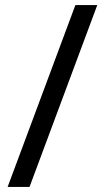

<svg xmlns="http://www.w3.org/2000/svg" viewBox="-20 -734 412 754"><path d="M362 -714 96 0H10L276 -714Z"/></svg>

Font: Noto Sans Thai
Style: Regular
Weight: 400
Designer: Monotype Design Team
Foundry: Monotype Imaging Inc.
Version: Version 2.001